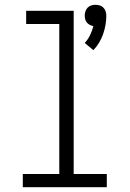

<svg xmlns="http://www.w3.org/2000/svg" viewBox="-20 -780 540 800"><path d="M369 -571 333 -601Q347 -616 355.5 -634Q364 -652 369 -671Q361 -673 354 -676.5Q347 -680 342 -686Q337 -692 335 -700Q333 -708 333 -715Q333 -724 336 -733Q339 -742 345.5 -748.5Q352 -755 360.5 -757.5Q369 -760 378 -760Q387 -760 395.5 -757.5Q404 -755 410.5 -748.5Q417 -742 420 -733Q423 -724 423 -715Q423 -676 409.5 -637.5Q396 -599 369 -571ZM75 0V-55H227V-680H89V-735H287V-55H425V0Z"/></svg>

Font: Iosevka Curly Slab Light
Style: Regular
Weight: 300
Monospace: yes
Designer: Belleve Invis
Foundry: Belleve Invis
Version: Version 22.1.2; ttfautohint (v1.8.4)